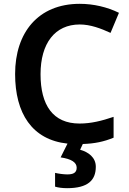

<svg xmlns="http://www.w3.org/2000/svg" viewBox="-20 -744 675 1004"><path d="M481 128C481 79 442 51 399 39L413 9C475 7 523 -3 574 -24V-133C512 -112 456 -98 396 -98C257 -98 192 -194 192 -356C192 -517 267 -616 397 -616C453 -616 508 -595 558 -572L602 -677C541 -707 469 -724 397 -724C179 -724 59 -573 59 -357C59 -152 147 -13 333 7L297 79C353 87 381 105 381 133C381 160 362 168 332 168C312 168 285 164 268 160V232C284 237 306 240 331 240C439 240 481 199 481 128Z"/></svg>

Font: Noto Sans Arabic UI SmBd
Style: Regular
Weight: 600
Designer: Monotype Design Team, Nadine Chahine and Nizar Qandah
Foundry: Monotype Imaging Inc.
Version: Version 2.010